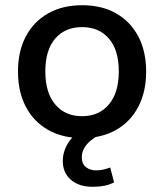

<svg xmlns="http://www.w3.org/2000/svg" viewBox="-20 -521 630 737"><path d="M295 9Q220 9 164.5 -22.5Q109 -54 79 -111.5Q49 -169 49 -246Q49 -324 79 -381Q109 -438 164.5 -469.5Q220 -501 295 -501Q371 -501 426 -469.5Q481 -438 511 -381Q541 -324 541 -246Q541 -169 511 -111.5Q481 -54 426 -22.5Q371 9 295 9ZM295 -75Q360 -75 398 -120Q436 -165 436 -247Q436 -329 398 -373Q360 -417 295 -417Q230 -417 192 -373Q154 -329 154 -247Q154 -165 192 -120Q230 -75 295 -75ZM335 196Q283 196 252 169Q221 142 221 97Q221 55 248.5 18Q276 -19 322 -39L357 0Q342 7 327 19.5Q312 32 303 48Q294 64 294 82Q294 108 310 120.5Q326 133 349 133Q363 133 376 130Q389 127 403 122L418 179Q401 188 380.5 192Q360 196 335 196Z"/></svg>

Font: NunitoSans_10ptSemiBold
Style: Regular
Weight: 600
Designer: Vernon Adams
Foundry: Vernon Adams
Version: Version 3.101;gftools[0.9.27]